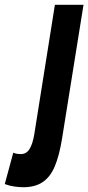

<svg xmlns="http://www.w3.org/2000/svg" viewBox="-156 -564 370 804"><path d="M193.7 -544 103.6 17.8Q92.4 86.8 73.7 131.8Q54.9 176.9 22.9 198.4Q-9.1 220 -58.6 220Q-74.7 220 -95.6 217.1Q-116.6 214.2 -136 206.7L-100.5 75.6Q-89.9 79.6 -82.8 80.4Q-75.8 81.2 -68.3 81.2Q-45.3 81.2 -32.1 59.6Q-18.9 38.1 -12.4 -1.9L73.9 -544Z"/></svg>

Font: Georama ExtraCondensed Thin
Style: Italic
Weight: 100
Width: 2
Italic angle: -9°
Designer: Jean-Baptiste Levee
Foundry: Production Type
Version: Version 1.001